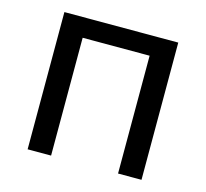

<svg xmlns="http://www.w3.org/2000/svg" viewBox="-83 -621 765 714"><g transform="rotate(15 300.0 -264.0)"><path d="M519 0V-528.3H80.6V0H170.9V-453.6H428.7V0Z"/></g></svg>

Font: RobotoMono Nerd Font
Style: Regular
Weight: 400
Monospace: yes
Designer: Google
Version: Version 3.000;Nerd Fonts 3.2.1